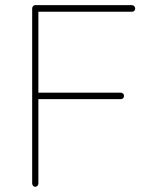

<svg xmlns="http://www.w3.org/2000/svg" viewBox="-20 -720 645 740"><path d="M104 -13.2V-687Q104 -692.4 107.4 -696.3Q110.8 -700.2 115.2 -700.2H117.2H118.2H488.8Q493.7 -700.2 497.3 -696.3Q501 -692.4 501 -687Q501 -681.6 497.6 -678.2Q494.1 -674.8 488.8 -674.8H127.9V-362.8H445.8Q450.7 -362.8 454.3 -359.1Q458 -355.5 458 -351.1Q458 -345.2 454.6 -341.6Q451.2 -337.9 445.8 -337.9H127.9V-13.2Q127.9 -7.8 124.5 -3.9Q121.1 0 115.2 0Q110.8 0 107.4 -3.9Q104 -7.8 104 -13.2Z"/></svg>

Font: Quicksand
Style: Light
Weight: 300
Designer: Andrew Paglinawan
Foundry: Andrew Paglinawan
Version: 1.002